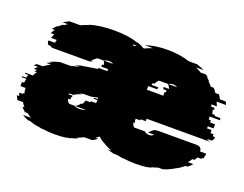

<svg xmlns="http://www.w3.org/2000/svg" viewBox="-90 -699 1115 878"><g transform="rotate(20 467.5 -260.0)"><path d="M921 -229H932V-228Q932 -217 924 -209H906Q905 -206 900 -204H919Q913 -201 907 -201H609V-189H584V-184H562Q562 -173 565 -164H558Q561 -152 569 -144H621Q630 -135 647 -135Q657 -135 667 -144H637Q639 -146 641 -148.5Q643 -151 646 -153Q653 -161 660 -164H659Q667 -167 678 -167H867Q875 -167 879 -164H880Q890 -157 890 -145V-144H920Q920 -140 919 -134.5Q918 -129 916 -124H917Q915 -120 915 -119H909L907 -114H888Q885 -107 879 -99H869Q866 -94 862.5 -89Q859 -84 854 -79H881Q877 -74 871.5 -69Q866 -64 860 -59H850Q844 -54 837.5 -49Q831 -44 823 -39H822Q810 -32 795 -24Q776 -14 757 -9H736Q727 -6 718 -3.5Q709 -1 699 1H714Q707 2 700.5 3.5Q694 5 686 6H692Q678 8 663 9Q648 10 631 10Q616 10 601.5 9Q587 8 573 6H566Q559 5 552.5 3.5Q546 2 539 1H523Q514 -1 505 -3.5Q496 -6 488 -9H509Q489 -16 475 -24Q468 -28 462 -31.5Q456 -35 450 -39L435 -51Q431 -48 427.5 -45Q424 -42 419 -39H433Q421 -30 409 -24H370Q353 -15 336 -9H347Q338 -6 329.5 -3.5Q321 -1 312 1H318Q311 2 304.5 3.5Q298 5 291 6H299Q283 8 267 9Q251 10 237 10Q223 10 209.5 9Q196 8 183 6H175Q168 5 162 3.5Q156 2 150 1H144Q136 -1 128 -3.5Q120 -6 112 -9H102Q86 -15 72 -24H110L89 -39H76Q70 -44 65.5 -49Q61 -54 56 -59H66Q62 -64 58.5 -69Q55 -74 52 -79H25Q22 -84 19.5 -89Q17 -94 15 -99H26Q25 -103 23.5 -106.5Q22 -110 21 -114H40Q40 -116 39.5 -117Q39 -118 39 -119H45Q44 -121 44 -124H43Q42 -129 41.5 -134Q41 -139 41 -144H16V-164H26Q27 -169 28 -174.5Q29 -180 30 -184H7Q7 -186 7.5 -187Q8 -188 8 -189H27Q28 -193 29.5 -196.5Q31 -200 32 -204H15Q17 -208 17 -209H53Q58 -221 65 -229H54Q56 -231 58 -234Q60 -237 62 -239H47Q53 -247 62 -254H40L52 -264H81Q89 -269 97 -274.5Q105 -280 114 -284H91Q96 -287 102 -289.5Q108 -292 114 -294H104Q124 -303 148 -309H199Q209 -312 220 -314.5Q231 -317 241 -319H215L231 -322L243 -324H229L323 -339V-344H366V-354H333V-364H341Q339 -379 333 -384H304Q297 -380 291.5 -374.5Q286 -369 279 -364H289Q280 -358 267 -358H97Q87 -358 82 -364H72Q65 -371 65 -380Q65 -383 66 -384H97Q97 -392 100 -399H72Q74 -404 76 -409Q78 -414 80 -419H63Q65 -424 68.5 -429Q72 -434 76 -439H61Q66 -444 70.5 -449Q75 -454 80 -459H84L102 -474H108Q111 -476 115 -479Q119 -482 123 -484H97Q104 -488 111 -491.5Q118 -495 125 -499H178Q197 -508 218 -514H212Q237 -522 267 -526Q297 -530 331 -530Q368 -530 396.5 -526Q425 -522 447 -514H453Q469 -509 485 -499H489Q508 -508 526 -514H486Q509 -522 535.5 -526Q562 -530 590 -530Q621 -530 648.5 -526Q676 -522 700 -514H741Q763 -507 778 -499H742Q750 -495 756 -491.5Q762 -488 769 -484H794Q798 -482 801.5 -479Q805 -476 808 -474H803Q808 -470 812 -466.5Q816 -463 820 -459H816Q821 -455 826 -449.5Q831 -444 835 -439H849Q857 -431 864 -419H882Q885 -415 888 -409.5Q891 -404 894 -399H922Q924 -395 926 -391.5Q928 -388 929 -384H883L892 -364H865L868 -354H883L886 -344H879L884 -324H897Q898 -322 898 -319H925Q926 -317 926 -314Q926 -311 927 -309H876Q877 -305 877.5 -301.5Q878 -298 878 -294H888Q888 -292 888 -289Q888 -286 889 -284H912V-264H884V-254H906V-239H921ZM453 -499H432Q438 -496 441 -493ZM335 -384H379Q372 -390 358 -390Q344 -390 335 -384ZM690 -384Q683 -390 670 -390Q657 -390 648 -384ZM578 -354H610Q610 -352 609.5 -349.5Q609 -347 609 -344H566Q565 -341 565 -337.5Q565 -334 565 -330V-326H645V-330Q645 -334 645 -337.5Q645 -341 644 -344H651Q651 -347 650.5 -349.5Q650 -352 650 -354H635L632 -364H659Q654 -378 645 -384H603Q594 -378 589 -364H580Q578 -358 578 -354ZM369 -204H350V-209H368V-216L336 -209H301L278 -204H295L290 -203Q267 -197 258 -189H239Q238 -188 236.5 -187Q235 -186 234 -184H257Q251 -177 251 -166V-164H241Q241 -152 254 -144H279Q288 -138 304 -138Q321 -138 334 -144H281Q295 -150 304 -164H310Q316 -174 319 -184H341L343 -189H367Q368 -193 368.5 -196.5Q369 -200 369 -204Z"/></g></svg>

Font: Rubik Glitch
Style: Regular
Weight: 400
Designer: Hubert and Fischer, NaN
Foundry: Hubert and Fischer, NaN
Version: Version 2.200